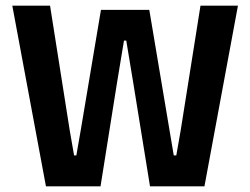

<svg xmlns="http://www.w3.org/2000/svg" viewBox="-20 -659 885 679"><path d="M335.5 0H142.5L23.5 -639H157L226.5 -198.5L242 -109.5H250L265.5 -198.5L337 -624H508L579.5 -198.5L594.5 -109.5H603.5L619 -198L689 -639H821.5L703 0H510.5L451 -367.5L426.5 -515.5H418.5L394 -367.5Z"/></svg>

Font: Anek Devanagari Medium SemiBold
Style: Regular
Weight: 600
Version: Version 1.003